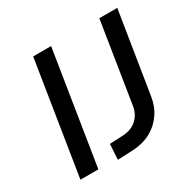

<svg xmlns="http://www.w3.org/2000/svg" viewBox="-157 -867 1044 1038"><g transform="rotate(-30 365.5 -348.5)"><path d="M63 0 175 -705H287L175 0ZM292 8 298 -88 384 -92Q417 -94 443.5 -108Q470 -122 487 -147Q504 -172 509 -207L588 -705H700L619 -198Q610 -140 578.5 -95Q547 -50 498.5 -24.5Q450 1 387 4Z"/></g></svg>

Font: Nunito Sans 7pt SemiBold
Style: Italic
Weight: 600
Italic angle: -9°
Designer: Vernon Adams
Foundry: Vernon Adams
Version: Version 3.101;gftools[0.9.27]